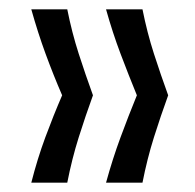

<svg xmlns="http://www.w3.org/2000/svg" viewBox="-20 -472 417 411"><path d="M285 -81H207Q221 -132 238 -178Q255 -224 273 -268Q255 -312 238 -357Q221 -402 207 -452H285Q295 -402 309.5 -357Q324 -312 340 -268Q324 -224 309.5 -178Q295 -132 285 -81ZM124 -81H47Q60 -132 77 -178Q94 -224 113 -268Q94 -312 77.5 -357Q61 -402 47 -452H124Q134 -402 148.5 -357Q163 -312 179 -268Q163 -224 148.5 -178Q134 -132 124 -81Z"/></svg>

Font: Bricolage Grotesque 96pt ExtraBold Light
Style: Regular
Weight: 300
Version: Version 1.001;gftools[0.9.33.dev8+g029e19f]